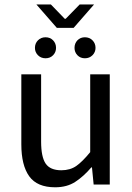

<svg xmlns="http://www.w3.org/2000/svg" viewBox="-20 -815 585 848"><path d="M223.6 12.2Q144 12.2 109.1 -36.4Q74.2 -85 74.2 -177.7V-486.8H161.6V-189.5Q161.6 -122.1 181.6 -92.5Q201.7 -63 251 -63Q290 -63 317.4 -82.3Q344.7 -101.6 378.4 -143.1V-486.8H464.8V0H393.6L386.2 -75.7H383.3Q349.6 -36.1 312.7 -12Q275.9 12.2 223.6 12.2ZM231 -691.9 140.6 -795.4H204.6L266.1 -731.9H270L332 -795.4H395.5L305.2 -691.9ZM181.2 -557.6Q161.1 -557.6 147.7 -571Q134.3 -584.5 134.3 -603.5Q134.3 -623.5 147.7 -637Q161.1 -650.4 181.2 -650.4Q201.2 -650.4 214.4 -637Q227.5 -623.5 227.5 -603.5Q227.5 -584.5 214.4 -571Q201.2 -557.6 181.2 -557.6ZM355 -557.6Q335 -557.6 322 -571Q309.1 -584.5 309.1 -603.5Q309.1 -623.5 322 -637Q335 -650.4 355 -650.4Q375 -650.4 388.4 -637Q401.9 -623.5 401.9 -603.5Q401.9 -584.5 388.4 -571Q375 -557.6 355 -557.6Z"/></svg>

Font: Varta Medium
Style: Regular
Weight: 500
Designer: Joana Correia, Viktoriya Grabowska, Eben Sorkin
Foundry: Sorkin Type Co.
Version: Version 1.004